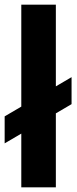

<svg xmlns="http://www.w3.org/2000/svg" viewBox="-21 -805 332 825"><path d="M-1 -189 286.5 -357.5V-473.5L-1 -305ZM70.5 0H219V-785H70.5Z"/></svg>

Font: Anybody SemiExpanded SemiBold
Style: Regular
Weight: 600
Width: 6
Designer: Tyler Finck
Foundry: Etcetera Type Company
Version: Version 1.113;gftools[0.9.25]